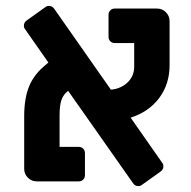

<svg xmlns="http://www.w3.org/2000/svg" viewBox="-20 -615 649 651"><path d="M431 6 211 -307Q195 -295 188.5 -276.5Q182 -258 182 -224V-117H247Q256 -117 262 -111Q268 -105 268 -96V-21Q268 -12 262 -6Q256 0 247 0H105Q87 0 74.5 -12.5Q62 -25 62 -43V-220Q62 -282 79 -323Q96 -364 136 -396L144 -403L65 -516Q61 -521 61 -528Q61 -539 71 -546L134 -591Q139 -595 146 -595Q157 -595 164 -585L356 -311Q390 -314 412.5 -335.5Q435 -357 435 -389V-469H369Q360 -469 354 -475Q348 -481 348 -490V-565Q348 -574 354 -580Q360 -586 369 -586H512Q530 -586 542.5 -573.5Q555 -561 555 -543V-394Q555 -330 520 -283Q485 -236 423 -216L530 -63Q534 -58 534 -51Q534 -40 524 -33L461 12Q456 16 449 16Q437 16 431 6Z"/></svg>

Font: Miriam Libre
Style: Bold
Weight: 700
Designer: Michal Sahar
Foundry: Hagilda
Version: Version 1.001